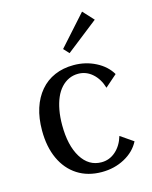

<svg xmlns="http://www.w3.org/2000/svg" viewBox="-112 -802 701 885"><g transform="rotate(-15 238.5 -359.0)"><path d="M264 10Q197 10 148 -21.5Q99 -53 72.5 -110.5Q46 -168 46 -246Q46 -305 61 -351.5Q76 -398 104.5 -431.5Q133 -465 173.5 -482.5Q214 -500 264 -500Q321 -500 369 -475.5Q417 -451 441 -410L384 -360Q371 -404 341.5 -430Q312 -456 274 -456Q250 -456 229.5 -446.5Q209 -437 192.5 -419Q176 -401 165 -375.5Q154 -350 148 -317.5Q142 -285 142 -246Q142 -149 177.5 -91.5Q213 -34 274 -34Q312 -34 341.5 -60Q371 -86 384 -130L445 -88Q422 -43 373 -16.5Q324 10 264 10ZM261 -558 237 -584 366 -728 413 -677Z"/></g></svg>

Font: Sutasoma
Style: Regular
Weight: 400
Designer: Izhar Fathurrohim, Akbar Rohmanto, Arusyal Khofiqoini
Foundry: Kiwari Kolektiv
Version: Version 1.102